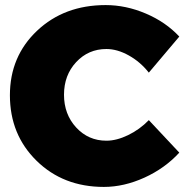

<svg xmlns="http://www.w3.org/2000/svg" viewBox="-20 -727 730 756"><path d="M396 -707Q476 -707 554.5 -673.5Q633 -640 686 -583L566 -441Q533 -483 487.5 -508.5Q442 -534 399 -534Q328 -534 280 -482.5Q232 -431 232 -354Q232 -277 280 -225Q328 -173 399 -173Q439 -173 484.5 -195Q530 -217 566 -254L686 -126Q629 -64 548.5 -27.5Q468 9 389 9Q229 9 124 -94Q19 -197 19 -352Q19 -505 126 -606Q233 -707 396 -707Z"/></svg>

Font: Montserrat Extra Bold
Style: Regular
Weight: 800
Designer: Julieta Ulanovsky
Foundry: Julieta Ulanovsky
Version: Version 3.001;PS 003.001;hotconv 1.0.70;makeotf.lib2.5.58329